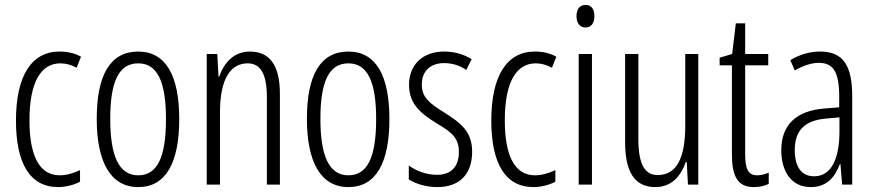

<svg xmlns="http://www.w3.org/2000/svg" viewBox="-20 -752 3557 782"><path d="M217 10C245 10 281 2 306 -12V-59C278 -46 250 -38 223 -38C138 -38 100 -122 100 -262C100 -416 146 -494 226 -494C248 -494 271 -488 292 -476L310 -521C285 -535 257 -542 222 -542C107 -542 45 -441 45 -261C45 -88 101 10 217 10Z M710 -267C710 -443 656 -542 543 -542C428 -542 374 -445 374 -268C374 -91 431 10 543 10C656 10 710 -90 710 -267ZM429 -268C429 -416 462 -494 543 -494C624 -494 656 -413 656 -267C656 -112 621 -38 543 -38C464 -38 429 -117 429 -268Z M998 -542C932 -542 892 -496 873 -440H870L865 -532H822V0H876V-295C876 -431 919 -494 989 -494C1040 -494 1067 -452 1067 -357V0H1120V-370C1120 -488 1077 -542 998 -542Z M1566 -267C1566 -443 1512 -542 1399 -542C1284 -542 1230 -445 1230 -268C1230 -91 1287 10 1399 10C1512 10 1566 -90 1566 -267ZM1285 -268C1285 -416 1318 -494 1399 -494C1480 -494 1512 -413 1512 -267C1512 -112 1477 -38 1399 -38C1320 -38 1285 -117 1285 -268Z M1903 -134C1903 -218 1855 -252 1789 -294C1726 -333 1698 -357 1698 -408C1698 -463 1734 -495 1789 -495C1822 -495 1854 -485 1879 -467L1901 -511C1869 -531 1831 -542 1789 -542C1698 -542 1646 -485 1646 -407C1646 -327 1694 -290 1761 -248C1821 -213 1849 -189 1849 -133C1849 -74 1818 -40 1760 -40C1717 -40 1674 -56 1645 -78V-21C1671 -5 1712 10 1761 10C1853 10 1903 -44 1903 -134Z M2153 10C2181 10 2217 2 2242 -12V-59C2214 -46 2186 -38 2159 -38C2074 -38 2036 -122 2036 -262C2036 -416 2082 -494 2162 -494C2184 -494 2207 -488 2228 -476L2246 -521C2221 -535 2193 -542 2158 -542C2043 -542 1981 -441 1981 -261C1981 -88 2037 10 2153 10Z M2365 -732C2340 -732 2328 -713 2328 -686C2328 -659 2341 -640 2365 -640C2388 -640 2401 -658 2401 -686C2401 -713 2390 -732 2365 -732ZM2391 -532H2337V0H2391Z M2824 -532H2771V-240C2771 -103 2733 -39 2658 -39C2606 -39 2580 -84 2580 -185V-532H2526V-173C2526 -56 2562 10 2649 10C2717 10 2754 -37 2773 -92H2777L2782 0H2824Z M3064 -38C3025 -38 3015 -67 3015 -126V-486H3109V-532H3015V-657H2977L2962 -532L2911 -517V-486H2961V-123C2961 -35 2984 10 3050 10C3075 10 3094 5 3111 -3V-49C3098 -43 3081 -38 3064 -38Z M3321 -542C3279 -542 3236 -530 3199 -507L3217 -465C3255 -487 3288 -496 3315 -496C3374 -496 3398 -459 3398 -358V-315L3337 -310C3225 -301 3162 -245 3162 -140C3162 -61 3198 10 3282 10C3348 10 3381 -31 3401 -84H3403L3410 0H3451V-360C3451 -485 3414 -542 3321 -542ZM3343 -269 3399 -274V-216C3399 -106 3366 -34 3296 -34C3246 -34 3217 -70 3217 -141C3217 -220 3257 -261 3343 -269Z"/></svg>

Font: Noto Sans Devanagari ExtraCondensed Light
Style: Regular
Weight: 300
Width: 2
Designer: Jelle Bosma - Monotype Design Team
Foundry: Monotype Imaging Inc.
Version: Version 2.004